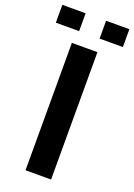

<svg xmlns="http://www.w3.org/2000/svg" viewBox="-205 -944 704 1007"><g transform="rotate(20 147.0 -440.5)"><path d="M217.8 0H75.2V-710.9H217.8ZM334 -781.7H204.1V-881.3H334ZM89.8 -781.7H-40V-881.3H89.8Z"/></g></svg>

Font: Roboto Web
Style: Bold
Weight: 700
Designer: Google
Version: Version 1.200310; 2013